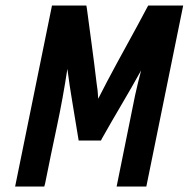

<svg xmlns="http://www.w3.org/2000/svg" viewBox="-20 -678 686 698"><path d="M225 -428Q209 -322 187 -219Q165 -116 144 -11L141 0H35L169 -658H294L296 -646Q305 -578 314 -511.5Q323 -445 331 -377Q336 -347 337 -319Q345 -335 353 -350Q361 -365 369 -381Q405 -449 442 -516Q479 -583 515 -651L519 -658H646L512 0H404L471 -331Q476 -354 481.5 -376.5Q487 -399 493 -422Q458 -359 422 -298Q386 -237 351 -175L347 -167H266L264 -179Q254 -242 243.5 -303.5Q233 -365 225 -427Z"/></svg>

Font: Codetta
Style: Bold Italic
Weight: 700
Italic angle: -11°
Designer: Ulrich Proeller
Foundry: PROSA GmbH
Version: Version 2.00;September 29, 2018;FontCreator 11.5.0.2427 64-b